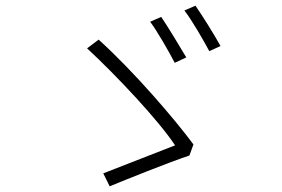

<svg xmlns="http://www.w3.org/2000/svg" viewBox="-20 -720 996 679"><path d="M550.1 -660.2 511 -643.1C535.2 -611.2 577.1 -538 598 -497.9L638.8 -517C616.8 -554 572.1 -628.2 550.1 -660.2ZM671.2 -699.9 632.1 -682.9C658 -649.9 698.2 -579.9 720.2 -539.1L759.9 -557.2C737.9 -597.3 694.2 -666.9 671.2 -699.9ZM649.9 -170.1 664.1 -209.2C599.1 -297.2 454.9 -465.9 328.8 -579.9L288 -549C393.8 -451 541.9 -293 599.1 -206C547.9 -186.1 404.1 -130 345.2 -106.9L367.9 -61.1C427.9 -85.9 572.8 -144.2 649.9 -170.1Z"/></svg>

Font: Karasuma Gothic
Style: Light
Weight: 300
Designer: Rasmus Andersson / Ryoko Nishizuka
Foundry: rsms
Version: Version 1.00